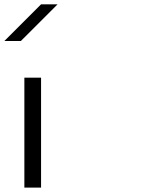

<svg xmlns="http://www.w3.org/2000/svg" viewBox="-20 -853 707 873"><path d="M90.8 0V-500H166.7V0ZM241.7 -833.3Q174.2 -765 75 -666.7H0L166.7 -833.3Z"/></svg>

Font: 0xA000-Squareish-Mono
Style: Squareish-Mono
Weight: 400
Version: Version 0.1